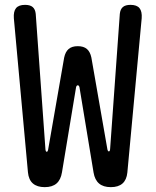

<svg xmlns="http://www.w3.org/2000/svg" viewBox="-20 -760 640 790"><path d="M95 -51 37 -685Q35 -713 46 -726.5Q57 -740 83 -740Q104 -740 114.5 -731Q125 -722 127 -703L167 -145Q168 -136 172 -135.5Q176 -135 178 -144L244 -523Q249 -547 262.5 -558.5Q276 -570 300 -570Q324 -570 337.5 -558.5Q351 -547 356 -523L422 -145Q424 -137 428 -137Q432 -137 433 -146L473 -703Q475 -722 485.5 -731Q496 -740 517 -740Q543 -740 554 -726.5Q565 -713 563 -685L504 -50Q501 -20 484 -5Q467 10 436 10Q405 10 387.5 -5Q370 -20 365 -50L307 -401Q305 -409 300 -409Q295 -409 293 -401L235 -51Q230 -20 212.5 -5Q195 10 164 10Q133 10 115.5 -5Q98 -20 95 -51Z"/></svg>

Font: Maple Mono Normal
Style: Regular
Weight: 400
Monospace: yes
Designer: subframe7536
Version: Version 7.000